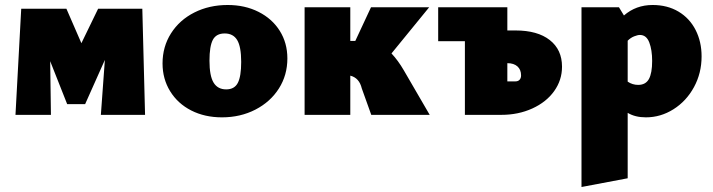

<svg xmlns="http://www.w3.org/2000/svg" viewBox="-20 -460 2857 769"><path d="M384 0 400 -220 321 -43H249L181 -215L184 0H42L65 -425H246L306 -287L373 -425H550L561 0Z M631 -206Q631 -273 665 -326.5Q699 -380 758.5 -410Q818 -440 892 -440Q961 -440 1015.5 -412.5Q1070 -385 1100.5 -336.5Q1131 -288 1131 -226Q1131 -159 1097 -105.5Q1063 -52 1003 -21Q943 10 869 10Q800 10 746 -17.5Q692 -45 661.5 -94.5Q631 -144 631 -206ZM946 -212Q946 -273 930 -299.5Q914 -326 880 -326Q846 -326 832.5 -300.5Q819 -275 819 -217Q819 -156 835.5 -129Q852 -102 886 -102Q919 -102 932.5 -128Q946 -154 946 -212Z M1701 0H1467L1429 -106Q1419 -148 1383 -157V0H1200V-431H1383V-296H1403L1466 -431H1699L1548 -246Q1575 -217 1597 -179Z M2231 -193Q2231 -139 2199.5 -95Q2168 -51 2112 -25.5Q2056 0 1988 0H1842V-295H1735V-431H2012V-338H2045Q2133 -338 2182 -299.5Q2231 -261 2231 -193ZM2067 -158Q2067 -181 2052.5 -194Q2038 -207 2012 -207V-134H2044Q2055 -134 2061 -140.5Q2067 -147 2067 -158Z M2790 -234Q2790 -167 2759.5 -111Q2729 -55 2677.5 -22.5Q2626 10 2567 10Q2524 10 2494 -8V254L2309 289V-431H2459L2479 -398Q2527 -440 2594 -440Q2653 -440 2697.5 -413.5Q2742 -387 2766 -340Q2790 -293 2790 -234ZM2592 -216Q2592 -260 2580.5 -290Q2569 -320 2543 -320Q2534 -320 2520 -314.5Q2506 -309 2494 -297V-133Q2513 -120 2536 -120Q2566 -120 2579 -143.5Q2592 -167 2592 -216Z"/></svg>

Font: Ysabeau Heavy
Style: Regular
Weight: 800
Designer: Christian Thalmann (Catharsis Fonts)
Version: Version 0.003